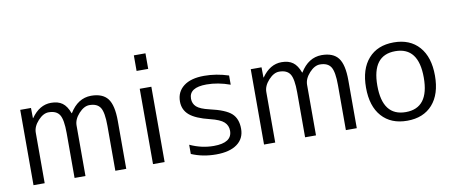

<svg xmlns="http://www.w3.org/2000/svg" viewBox="-67 -1022 3064 1304"><g transform="rotate(-10 1465.0 -370.0)"><path d="M149.4 -519.5 150.4 -449.2H152.3Q209 -530.3 289.1 -530.3Q336.9 -530.3 366.7 -508.8Q396.5 -487.3 415 -436.5H417Q473.6 -529.3 564.5 -530.3Q644.5 -530.3 679.7 -484.4Q714.8 -438.5 714.8 -330.1V0H639.6V-309.6Q639.6 -402.3 618.2 -436Q596.7 -469.7 543 -469.7Q505.9 -469.7 469.7 -430.2Q433.6 -390.6 433.6 -348.6V0H358.4V-309.6Q358.4 -402.3 336.9 -436Q315.4 -469.7 261.7 -469.7Q224.6 -469.7 188.5 -430.2Q152.3 -390.6 152.3 -348.6V0H75.2V-519.5Z M899.4 0V-519.5H979.5V0ZM899.4 -642.6V-750H979.5V-642.6Z M1350.6 -469.7Q1230.5 -469.7 1230.5 -392.6Q1230.5 -358.4 1254.4 -336.4Q1278.3 -314.5 1341.8 -299.8Q1450.2 -275.4 1490.2 -238.8Q1530.3 -202.1 1530.3 -132.8Q1530.3 -65.4 1479 -27.8Q1427.7 9.8 1334 9.8Q1241.2 9.8 1164.1 -23.4V-86.9Q1244.1 -49.8 1328.1 -49.8Q1454.1 -49.8 1454.1 -132.8Q1454.1 -168.9 1428.2 -192.9Q1402.3 -216.8 1334 -233.4Q1237.3 -256.8 1195.3 -293Q1153.3 -329.1 1153.3 -386.7Q1153.3 -453.1 1203.1 -491.7Q1252.9 -530.3 1344.7 -530.3Q1428.7 -530.3 1512.7 -502.9V-439.5Q1429.7 -469.7 1350.6 -469.7Z M1739.3 -519.5 1740.2 -449.2H1742.2Q1798.8 -530.3 1878.9 -530.3Q1926.8 -530.3 1956.5 -508.8Q1986.3 -487.3 2004.9 -436.5H2006.8Q2063.5 -529.3 2154.3 -530.3Q2234.4 -530.3 2269.5 -484.4Q2304.7 -438.5 2304.7 -330.1V0H2229.5V-309.6Q2229.5 -402.3 2208 -436Q2186.5 -469.7 2132.8 -469.7Q2095.7 -469.7 2059.6 -430.2Q2023.4 -390.6 2023.4 -348.6V0H1948.2V-309.6Q1948.2 -402.3 1926.8 -436Q1905.3 -469.7 1851.6 -469.7Q1814.5 -469.7 1778.3 -430.2Q1742.2 -390.6 1742.2 -348.6V0H1665V-519.5Z M2477.1 -459Q2540 -530.3 2651.9 -530.3Q2763.7 -530.3 2826.7 -459Q2889.6 -387.7 2889.6 -259.8Q2889.6 -131.8 2826.7 -61Q2763.7 9.8 2651.9 9.8Q2540 9.8 2477.1 -61Q2414.1 -131.8 2414.1 -259.8Q2414.1 -387.7 2477.1 -459ZM2492.2 -259.8Q2492.2 -49.8 2652.3 -49.8Q2812.5 -49.8 2812.5 -259.8Q2812.5 -469.7 2652.3 -469.7Q2492.2 -469.7 2492.2 -259.8Z"/></g></svg>

Font: Mgen+ 1c regular
Style: Regular
Weight: 400
Designer: [Source Han Sans]
Ryoko NISHIZUKA  (kana & ideographs); Paul D. Hunt (Latin, Greek & Cyrillic); Wenlong ZHANG  (bopomofo
Version: Version 1.059.20150602